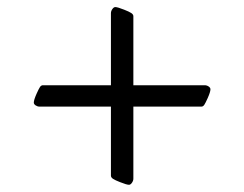

<svg xmlns="http://www.w3.org/2000/svg" viewBox="-20 -509 681 535"><path d="M74.2 -223.1Q74.2 -230.5 82 -248Q87.9 -261.2 91.3 -266.4Q94.7 -271.5 99.6 -271.5H289.1V-472.2Q289.1 -478 293 -483.6Q296.9 -489.3 301.3 -489.3Q307.6 -489.3 326.2 -481.9Q339.8 -476.6 345.7 -472.7Q351.6 -468.8 351.6 -463.9V-271.5H550.3Q556.2 -271.5 561.3 -268.1Q566.4 -264.6 566.4 -260.3Q566.4 -252.9 558.6 -235.4Q552.7 -222.2 549.3 -217Q545.9 -211.9 541 -211.9H351.6V-11.2Q351.6 -5.4 347.7 0.2Q343.8 5.9 339.4 5.9Q333 5.9 314.5 -1.5Q300.8 -6.8 294.9 -10.7Q289.1 -14.6 289.1 -19.5V-211.9H90.3Q84.5 -211.9 79.3 -215.3Q74.2 -218.8 74.2 -223.1Z"/></svg>

Font: Monomachus
Style: Medium
Weight: 500
Designer: Alexey Kryukov
Version: Version 1.0